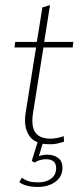

<svg xmlns="http://www.w3.org/2000/svg" viewBox="-20 -558 317 756"><path d="M179 10Q162 10 148 8L133 57Q149 51 166 51Q192 51 209 64Q226 77 226 102Q226 137 198.5 157.5Q171 178 129 178Q104 178 85.5 173Q67 168 56 159L66 142Q77 150 91 155Q105 160 133 160Q161 160 181 145.5Q201 131 201 104Q201 69 161 69Q152 69 140.5 71.5Q129 74 116 82L105 76L128 2Q106 -6 95 -24Q72 -58 81 -114L122 -371H37L40 -393H125L147 -529L177 -538L154 -393H269L266 -371H151L110 -113Q102 -61 119 -36.5Q136 -12 180 -12Q192 -12 206.5 -15Q221 -18 231 -22L232 0Q219 4 206.5 7Q194 10 179 10Z"/></svg>

Font: Rokkitt SemiBold Thin
Style: Italic
Weight: 250
Italic angle: -9°
Version: Version 3.103